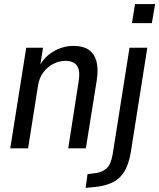

<svg xmlns="http://www.w3.org/2000/svg" viewBox="-20 -724 777 937"><path d="M30 0 108 -491H190L175 -397H170Q195 -446 241 -473Q287 -500 339 -500Q385 -500 412.5 -481.5Q440 -463 450.5 -425.5Q461 -388 452 -331L399 0H313L363 -322Q370 -362 364 -384.5Q358 -407 341.5 -417Q325 -427 299 -427Q269 -427 240.5 -412.5Q212 -398 192 -371.5Q172 -345 166 -309L117 0ZM624 -611 639 -704H737L721 -611ZM398 193 407 126 445 121Q478 117 499.5 98.5Q521 80 530 28L612 -491H699L618 21Q611 60 598.5 90Q586 120 565.5 140.5Q545 161 513.5 173Q482 185 438 189Z"/></svg>

Font: Nunito Sans 10pt Condensed Medium
Style: Italic
Weight: 500
Width: 3
Italic angle: -9°
Designer: Vernon Adams
Foundry: Vernon Adams
Version: Version 3.101;gftools[0.9.27]